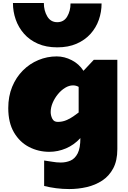

<svg xmlns="http://www.w3.org/2000/svg" viewBox="-20 -1013 871 1304"><path d="M525.9 -75.2Q483.4 -28.8 428.5 -5.4Q373.5 18.1 314.9 18.1Q241.2 18.1 177.5 -14.6Q113.8 -47.4 75 -113.5Q36.1 -179.7 36.1 -278.8Q36.1 -358.9 62.7 -423.6Q89.4 -488.3 135.5 -534.4Q181.6 -580.6 241 -605.2Q300.3 -629.9 365.2 -629.9Q417.5 -629.9 467.3 -604.2Q517.1 -578.6 546.9 -532.2L617.2 -606.9H776.9V0Q776.9 78.1 749 130.4Q721.2 182.6 674.3 213.4Q627.4 244.1 569.3 257.6Q511.2 271 450.2 271Q405.3 271 361.8 265.4Q318.4 259.8 279.8 250V77.1Q304.7 80.1 334.2 85.4Q363.8 90.8 393.1 90.8Q428.2 90.8 458.5 77.9Q488.8 64.9 507.3 29.1Q525.9 -6.8 525.9 -75.2ZM372.1 -185.1Q402.8 -185.1 429.7 -196.3Q456.5 -207.5 478 -222.7Q499.5 -237.8 514.2 -249V-422.9Q497.1 -433.1 476.1 -433.1Q449.2 -433.1 422.4 -416.7Q395.5 -400.4 373.3 -373.3Q351.1 -346.2 337.6 -314.5Q324.2 -282.7 324.2 -252Q324.2 -229 335 -207Q345.7 -185.1 372.1 -185.1ZM669.9 -989.3Q669.9 -931.6 651.1 -878.2Q632.3 -824.7 594.5 -782.7Q556.6 -740.7 500.2 -716.1Q443.8 -691.4 368.7 -691.4Q293.5 -691.4 237.1 -716.3Q180.7 -741.2 143.1 -783.9Q105.5 -826.7 86.7 -880.6Q67.9 -934.6 67.9 -992.7H277.8Q277.8 -940.9 301 -901.6Q324.2 -862.3 368.7 -862.3Q413.6 -862.3 436.3 -900.6Q459 -939 459 -989.3Z"/></svg>

Font: Rammetto One
Style: Regular
Weight: 400
Designer: Vernon Adams
Foundry: Vernon Adams
Version: Version 1.100; ttfautohint (v1.8.4.7-5d5b)